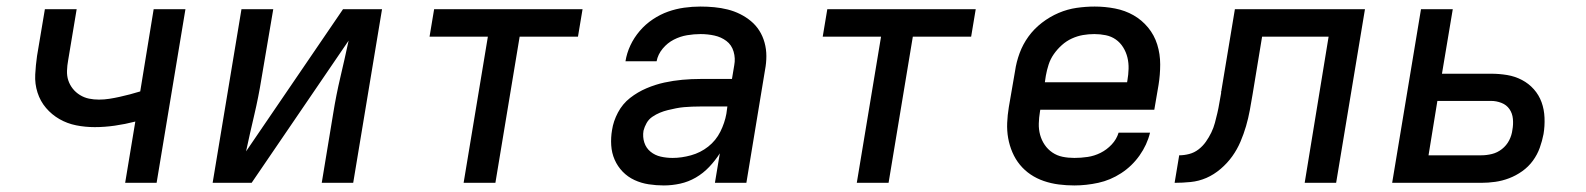

<svg xmlns="http://www.w3.org/2000/svg" viewBox="-20 -558 4840 586"><path d="M362 0 393 -187Q362 -179 330.5 -174.5Q299 -170 269 -170Q240 -170 212.5 -175.5Q185 -181 161.5 -194.5Q138 -208 120.5 -228.5Q103 -249 94.5 -275.5Q86 -302 87.5 -330.5Q89 -359 93 -387L117 -530H214L188 -374Q185 -358 184.5 -342Q184 -326 188.5 -312.5Q193 -299 202 -287.5Q211 -276 224 -268Q237 -260 251.5 -257Q266 -254 282 -254Q298 -254 314 -256.5Q330 -259 345.5 -262.5Q361 -266 376.5 -270Q392 -274 408 -279L449 -530H546L458 0Z M629 0 717 -530H814L778 -318Q769 -262 756 -207Q743 -152 731 -96L1027 -530H1146L1058 0H962L997 -212Q1006 -268 1019 -323Q1032 -378 1044 -434L748 0Z M1395 0 1469 -446H1291L1305 -530H1758L1744 -446H1566L1492 0Z M2006 8Q1983 8 1960 4.5Q1937 1 1916.5 -8.5Q1896 -18 1880.5 -34Q1865 -50 1856 -70.5Q1847 -91 1845.5 -114.5Q1844 -138 1848 -161Q1852 -188 1866 -214.5Q1880 -241 1903 -259Q1926 -277 1953 -288.5Q1980 -300 2007.5 -306Q2035 -312 2062.5 -314.5Q2090 -317 2118 -317H2214L2221 -359Q2225 -380 2219 -400.5Q2213 -421 2197 -433Q2181 -445 2160.5 -449.5Q2140 -454 2118 -454Q2098 -454 2077 -450.5Q2056 -447 2036.5 -437Q2017 -427 2002.5 -409.5Q1988 -392 1984 -371H1889Q1893 -396 1904 -419.5Q1915 -443 1932.5 -463.5Q1950 -484 1972.5 -499Q1995 -514 2019 -522.5Q2043 -531 2068 -534.5Q2093 -538 2118 -538Q2139 -538 2160 -536Q2181 -534 2201 -529Q2221 -524 2239 -515Q2257 -506 2272 -493.5Q2287 -481 2297.5 -464.5Q2308 -448 2313.5 -428Q2319 -408 2319 -387Q2319 -366 2315 -345L2258 0H2162L2177 -90Q2163 -68 2144.5 -48.5Q2126 -29 2103.5 -16Q2081 -3 2056 2.5Q2031 8 2006 8ZM2033 -76Q2060 -76 2089 -84Q2118 -92 2141.5 -110.5Q2165 -129 2178.5 -156Q2192 -183 2197 -211L2200 -233H2118Q2105 -233 2092.5 -232.5Q2080 -232 2068 -231Q2056 -230 2043.5 -227.5Q2031 -225 2018.5 -222Q2006 -219 1994 -214Q1982 -209 1971 -201.5Q1960 -194 1953.5 -182.5Q1947 -171 1944 -159Q1941 -140 1946.5 -123Q1952 -106 1965.5 -95Q1979 -84 1996.5 -80Q2014 -76 2033 -76Z M2595 0 2669 -446H2491L2505 -530H2958L2944 -446H2766L2692 0Z M3259 8Q3235 8 3211.5 5Q3188 2 3166 -5.5Q3144 -13 3125.5 -25.5Q3107 -38 3093 -55Q3079 -72 3070 -93Q3061 -114 3057 -136.5Q3053 -159 3054 -183Q3055 -207 3059 -231L3078 -341Q3082 -369 3092 -396Q3102 -423 3119 -446.5Q3136 -470 3160 -488.5Q3184 -507 3211 -518.5Q3238 -530 3266 -534Q3294 -538 3321 -538Q3353 -538 3383.5 -532Q3414 -526 3439.5 -511.5Q3465 -497 3484 -474Q3503 -451 3512 -422Q3521 -393 3521 -361.5Q3521 -330 3516 -299L3503 -223H3155L3154 -217Q3151 -199 3150.5 -181Q3150 -163 3154.5 -146.5Q3159 -130 3168.5 -116Q3178 -102 3192 -92.5Q3206 -83 3223 -79.5Q3240 -76 3259 -76Q3279 -76 3299.5 -79Q3320 -82 3339 -91.5Q3358 -101 3373 -117Q3388 -133 3394 -153H3490Q3481 -116 3458 -83.5Q3435 -51 3402 -29.5Q3369 -8 3332 0Q3295 8 3259 8ZM3169 -307H3420L3421 -313Q3424 -330 3424.5 -348Q3425 -366 3421 -382.5Q3417 -399 3408 -413.5Q3399 -428 3385.5 -437.5Q3372 -447 3355 -450.5Q3338 -454 3320 -454Q3302 -454 3285 -451Q3268 -448 3251.5 -440.5Q3235 -433 3221 -420.5Q3207 -408 3196.5 -393Q3186 -378 3180.5 -361Q3175 -344 3172 -327Z M3565 0 3579 -84Q3594 -84 3609.5 -88Q3625 -92 3638 -102Q3651 -112 3660.5 -125.5Q3670 -139 3677 -153.5Q3684 -168 3688 -183Q3692 -198 3695.5 -213Q3699 -228 3701.5 -243.5Q3704 -259 3707 -274Q3707 -274 3707 -275Q3707 -276 3707 -276V-279Q3708 -280 3708 -281Q3708 -282 3708 -283L3749 -530H4146L4058 0H3962L4035 -446H3832L3803 -270Q3799 -246 3794.5 -221.5Q3790 -197 3783 -173Q3776 -149 3766 -125.5Q3756 -102 3741 -81Q3726 -60 3705.5 -42.5Q3685 -25 3662 -15Q3639 -5 3614 -2.5Q3589 0 3565 0Z M4229 0 4317 -530H4414L4381 -333H4531Q4556 -333 4580 -329Q4604 -325 4625 -314Q4646 -303 4661.5 -285.5Q4677 -268 4685 -246Q4693 -224 4694 -198.5Q4695 -173 4691 -149Q4687 -128 4679.5 -107Q4672 -86 4658.5 -67.5Q4645 -49 4626 -35.5Q4607 -22 4586 -14Q4565 -6 4543.5 -3Q4522 0 4501 0ZM4340 -84H4501Q4517 -84 4533.5 -88Q4550 -92 4564 -103Q4578 -114 4586 -129.5Q4594 -145 4596 -162Q4599 -178 4597.5 -195Q4596 -212 4587 -225Q4578 -238 4562.5 -244Q4547 -250 4531 -250H4367Z"/></svg>

Font: Iosevka Curly MdExObl
Style: Regular
Weight: 500
Width: 7
Italic angle: -9°
Monospace: yes
Designer: Belleve Invis
Foundry: Belleve Invis
Version: Version 11.1.0; ttfautohint (v1.8.3)